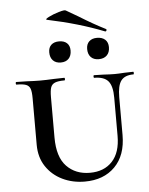

<svg xmlns="http://www.w3.org/2000/svg" viewBox="-55 -820 681 878"><g transform="rotate(-5 285.5 -381.0)"><path d="M383 -456Q380 -456 380 -462Q380 -468 383 -468L425 -467Q457 -465 477 -465Q493 -465 523 -467L563 -468Q565 -468 565 -462Q565 -456 563 -456Q523 -456 506 -433.5Q489 -411 489 -358V-184Q489 -91 437.5 -39Q386 13 299 13Q243 13 196.5 -9.5Q150 -32 122 -74Q94 -116 94 -174V-387Q94 -417 89 -431Q84 -445 70 -450.5Q56 -456 26 -456Q23 -456 23 -462Q23 -468 26 -468L73 -467Q111 -465 135 -465Q161 -465 201 -467L246 -468Q249 -468 249 -462Q249 -456 246 -456Q217 -456 202.5 -450Q188 -444 183 -429.5Q178 -415 178 -385V-200Q178 -110 219 -67.5Q260 -25 326 -25Q391 -25 428.5 -65.5Q466 -106 466 -182V-358Q466 -411 447 -433.5Q428 -456 383 -456ZM191 -739Q180 -741 200.5 -751.5Q221 -762 248 -770Q275 -778 280 -774L335 -742Q401 -701 455 -674Q458 -673 458 -670Q458 -667 456 -664.5Q454 -662 451 -663Q335 -709 191 -739ZM188 -590Q188 -612 201 -624Q214 -636 237 -636Q260 -636 273 -624Q286 -612 286 -590Q286 -566 273 -552.5Q260 -539 237 -539Q214 -539 201 -552.5Q188 -566 188 -590ZM362 -590Q362 -612 375 -624.5Q388 -637 411 -637Q435 -637 448.5 -624.5Q462 -612 462 -590Q462 -566 448.5 -552.5Q435 -539 411 -539Q388 -539 375 -552.5Q362 -566 362 -590Z"/></g></svg>

Font: Cormorant SC SemiBold
Style: Regular
Weight: 600
Designer: Christian Thalmann (Catharsis Fonts)
Foundry: Catharsis Fonts
Version: Version 4.000